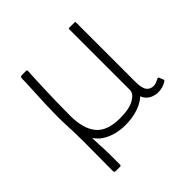

<svg xmlns="http://www.w3.org/2000/svg" viewBox="-160 -598 841 841"><g transform="rotate(-45 260.5 -178.0)"><path d="M88 116Q84 116 82 113.5Q80 111 80 105Q80 59 80.5 12Q81 -35 81 -74Q81 -113 80 -136Q79 -159 78 -182Q77 -205 77 -219Q77 -270 79 -318.5Q81 -367 83 -405.5Q85 -444 85 -463Q86 -469 88.5 -470.5Q91 -472 97 -472H119Q125 -472 126 -470.5Q127 -469 127 -463Q126 -453 125 -427.5Q124 -402 122.5 -365.5Q121 -329 120 -285.5Q119 -242 119 -196Q119 -117 152.5 -75.5Q186 -34 266 -34Q324 -34 354 -51.5Q384 -69 384 -91V-467Q384 -470 385 -471Q386 -472 388 -472H421Q423 -472 424.5 -471Q426 -470 426 -467V-99Q426 -61 437.5 -45.5Q449 -30 470 -30Q479 -30 487.5 -33.5Q496 -37 502 -40Q509 -45 512 -39L520 -20Q523 -14 515 -10Q504 -3 491.5 0.5Q479 4 462 4Q449 4 433.5 -2Q418 -8 406.5 -21.5Q395 -35 393 -58L410 -53Q383 -23 345 -9.5Q307 4 262 4Q207 4 164 -18.5Q121 -41 102 -92L117 -99Q118 -72 118.5 -45.5Q119 -19 121 8Q122 24 122 44.5Q122 65 122 82Q122 99 122 107Q122 113 120.5 114.5Q119 116 113 116Z"/></g></svg>

Font: Glory ExtraLight
Style: Regular
Weight: 250
Version: Version 1.011